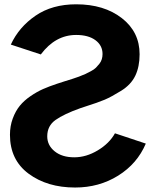

<svg xmlns="http://www.w3.org/2000/svg" viewBox="-20 -837 700 875"><path d="M25.4 -222.7Q25.4 -262.7 38.1 -296.9Q50.8 -331.1 70.3 -355Q89.8 -378.9 119.1 -398.9Q148.4 -418.9 176.3 -431.2Q204.1 -443.4 239.3 -455.1Q251 -459 273.9 -466.3Q296.9 -473.6 308.6 -477.1Q320.3 -480.5 339.8 -487.8Q359.4 -495.1 369.6 -500Q379.9 -504.9 394.5 -512.7Q409.2 -520.5 417 -528.3Q424.8 -536.1 432.6 -545.9Q440.4 -555.7 443.8 -566.9Q447.3 -578.1 447.3 -590.8Q447.3 -629.9 415 -653.8Q382.8 -677.7 327.1 -677.7Q232.4 -677.7 166 -588.9L29.3 -633.8Q66.4 -713.9 142.1 -765.6Q217.8 -817.4 327.1 -817.4Q454.1 -817.4 535.2 -754.4Q616.2 -691.4 616.2 -589.8Q616.2 -533.2 596.7 -492.2Q577.1 -451.2 532.2 -423.3Q487.3 -395.5 457.5 -382.8Q427.7 -370.1 366.2 -350.6Q352.5 -345.7 345.7 -343.8Q271.5 -317.4 233.4 -290.5Q195.3 -263.7 195.3 -215.8Q195.3 -174.8 229 -147.5Q262.7 -120.1 318.4 -120.1Q373 -120.1 425.8 -151.9Q478.5 -183.6 503.9 -229.5L644.5 -182.6Q605.5 -90.8 518.6 -36.6Q431.6 17.6 322.3 17.6Q195.3 17.6 110.4 -45.4Q25.4 -108.4 25.4 -222.7Z"/></svg>

Font: Gothic A1 Black
Style: Regular
Weight: 900
Version: Version 2.50